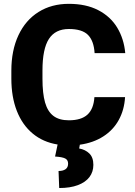

<svg xmlns="http://www.w3.org/2000/svg" viewBox="-20 -741 695 991"><path d="M467.3 -239.7H625.5Q621.6 -173.8 593 -121.8Q564.5 -69.8 513.2 -36.9Q461.9 -3.9 392.1 5.9L388.7 25.4Q419.9 30.8 440.9 51Q461.9 71.3 461.9 109.9Q461.9 146 441.7 172.9Q421.4 199.7 381.8 214.6Q342.3 229.5 285.6 229.5L282.2 141.6Q305.2 141.6 318.4 132.3Q331.5 123 331.5 103.5Q331.5 84.5 316.4 76.9Q301.3 69.3 264.2 66.9L277.3 4.9Q202.1 -7.3 148.7 -51.8Q95.2 -96.2 66.9 -168.5Q38.6 -240.7 38.6 -335V-376Q38.6 -481 75.2 -559.1Q111.8 -637.2 179 -679.2Q246.1 -721.2 335.4 -721.2Q423.8 -721.2 486.8 -688.7Q549.8 -656.2 584.7 -598.9Q619.6 -541.5 626.5 -466.8H468.3Q464.4 -530.3 434.1 -560.8Q403.8 -591.3 335.4 -591.3Q265.6 -591.3 232.4 -540Q199.2 -488.8 199.2 -377V-335Q199.2 -258.8 212.6 -211.9Q226.1 -165 255.9 -142.6Q285.6 -120.1 335.4 -120.1Q399.4 -120.1 431.4 -149.4Q463.4 -178.7 467.3 -239.7Z"/></svg>

Font: Heebo ExtraBold
Style: Regular
Weight: 800
Designer: Oded Ezer
Foundry: Meir Sadan
Version: Version 2.001; ttfautohint (v1.5.14-ce02) -l 8 -r 50 -G 200 